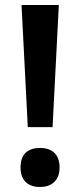

<svg xmlns="http://www.w3.org/2000/svg" viewBox="-20 -734 321 767"><path d="M190 -226 215 -714H66L91 -226ZM62 -65C62 -11 94 13 140 13C184 13 218 -11 218 -65C218 -121 184 -143 140 -143C94 -143 62 -121 62 -65Z"/></svg>

Font: Noto Sans Khmer ExtraCondensed SemiBold
Style: Regular
Weight: 600
Width: 2
Designer: Danh Hong and the Monotype Design Team
Foundry: Monotype Imaging Inc.
Version: Version 2.004